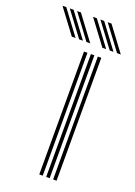

<svg xmlns="http://www.w3.org/2000/svg" viewBox="-256 -823 621 881"><g transform="rotate(20 54.0 -382.0)"><path d="M122.5 0V-600H139.4V0ZM54.9 0V-600H71.8V0ZM88.7 0V-600H105.6V0ZM50.6 -645 -38.2 -763.7H-19.7L69 -645ZM-20.9 -645 -109.7 -763.7H-91.2L-2.5 -645ZM14.8 -645 -73.9 -763.7H-55.4L33.3 -645ZM199.8 -645 111.1 -763.7H129.6L218.3 -645ZM128.3 -645 39.6 -763.7H58.1L146.8 -645ZM164.1 -645 75.4 -763.7H93.8L182.5 -645Z"/></g></svg>

Font: Big Shoulders Inline Text SC Thin
Style: Regular
Weight: 100
Designer: Patric King
Foundry: XO Type Co
Version: Version 2.002